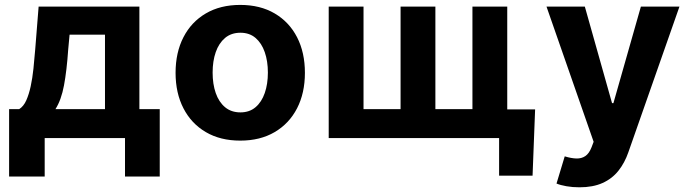

<svg xmlns="http://www.w3.org/2000/svg" viewBox="-20 -573 2857 797"><path d="M17.8 159.8V-120H59.7Q77.8 -131.4 89 -156.2Q100.1 -181.1 107.4 -214.8Q114.7 -248.6 118.8 -287.8Q122.9 -327.1 126.1 -367.2L140.3 -545.5H558.6V-120H643.1V159.8H498.9V0H165.5V159.8ZM210.2 -120H415.8V-429H268.8L263.1 -367.2Q257.1 -279.8 245.7 -218.9Q234.4 -158 210.2 -120Z M977.3 10.7Q894.5 10.7 834.3 -24.7Q774.1 -60 741.5 -123.4Q708.8 -186.8 708.8 -270.6Q708.8 -355.1 741.5 -418.5Q774.1 -481.9 834.3 -517.2Q894.5 -552.6 977.3 -552.6Q1060 -552.6 1120.2 -517.2Q1180.4 -481.9 1213.1 -418.5Q1245.7 -355.1 1245.7 -270.6Q1245.7 -186.8 1213.1 -123.4Q1180.4 -60 1120.2 -24.7Q1060 10.7 977.3 10.7ZM978 -106.5Q1015.6 -106.5 1040.8 -128Q1066.1 -149.5 1079 -186.8Q1092 -224.1 1092 -271.7Q1092 -319.2 1079 -356.5Q1066.1 -393.8 1040.8 -415.5Q1015.6 -437.1 978 -437.1Q940 -437.1 914.2 -415.5Q888.5 -393.8 875.5 -356.5Q862.6 -319.2 862.6 -271.7Q862.6 -224.1 875.5 -186.8Q888.5 -149.5 914.2 -128Q940 -106.5 978 -106.5Z M2201.3 -119 2190.7 156.2H2051.8V0H1991.1V-119ZM1344.5 -545.5H1489V-120H1642.8V-545.5H1787.3V-120H1941.1V-545.5H2085.6V0H1344.5Z M2385.3 204.5Q2356.5 204.5 2331.5 200.1Q2306.5 195.7 2290.1 188.9L2324.2 76Q2350.9 84.2 2372.3 84.9Q2393.8 85.6 2409.6 74.9Q2425.4 64.3 2435.4 38.7L2444.2 15.6L2248.6 -545.5H2407.7L2520.6 -144.9H2526.3L2640.3 -545.5H2800.4L2588.4 58.9Q2573.2 103 2547.1 135.8Q2521 168.7 2481.2 186.6Q2441.4 204.5 2385.3 204.5Z"/></svg>

Font: InterMG
Style: Bold
Weight: 700
Designer: Rasmus Andersson
Foundry: rsms
Version: Version 3.019;December 26, 2023;FontCreator 15.0.0.2955 64-b